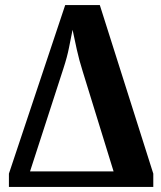

<svg xmlns="http://www.w3.org/2000/svg" viewBox="-20 -734 632 754"><path d="M15 0V-52L236 -714H372L582 -52V0ZM98 -61H426L305 -453Q291 -497 281.5 -540Q272 -583 265 -617Q258 -583 251 -547Q244 -511 229 -465Z"/></svg>

Font: Noto Serif ExtraCondensed ExtraBold
Style: Regular
Weight: 800
Width: 2
Designer: Monotype Design Team
Foundry: Monotype Imaging Inc.
Version: Version 2.013; ttfautohint (v1.8.4.7-5d5b)